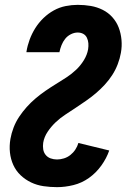

<svg xmlns="http://www.w3.org/2000/svg" viewBox="-20 -763 540 791"><path d="M215 8Q187 8 159.5 4Q132 0 108 -11.5Q84 -23 65 -41Q46 -59 35 -83Q24 -107 21 -134.5Q18 -162 23 -191Q27 -214 36 -237.5Q45 -261 59 -282Q73 -303 90 -322Q107 -341 126.5 -357.5Q146 -374 167 -388.5Q188 -403 210 -416.5Q232 -430 253.5 -444Q275 -458 293.5 -475.5Q312 -493 325.5 -515Q339 -537 343 -560Q345 -573 344 -585Q343 -597 338 -607.5Q333 -618 323 -623.5Q313 -629 300 -629Q286 -629 272 -622Q258 -615 248.5 -603Q239 -591 233.5 -577Q228 -563 225 -549Q225 -549 225 -549Q225 -549 225 -548H89Q89 -549 89 -549.5Q89 -550 89 -550Q93 -575 102 -599.5Q111 -624 125 -646.5Q139 -669 158.5 -688Q178 -707 201.5 -720Q225 -733 250.5 -738Q276 -743 300 -743Q328 -743 354 -738.5Q380 -734 403 -722.5Q426 -711 443 -692Q460 -673 469 -649.5Q478 -626 480.5 -599Q483 -572 478 -545Q474 -522 465 -498.5Q456 -475 442.5 -454Q429 -433 411.5 -414Q394 -395 374.5 -378.5Q355 -362 334 -347.5Q313 -333 292 -319Q271 -305 249.5 -291Q228 -277 209.5 -259.5Q191 -242 176.5 -220.5Q162 -199 158 -175Q156 -161 158 -148Q160 -135 168 -125Q176 -115 188.5 -110.5Q201 -106 215 -106Q229 -106 243.5 -110.5Q258 -115 270 -124.5Q282 -134 290.5 -147Q299 -160 303 -174L430 -143Q419 -111 397.5 -81Q376 -51 346.5 -30Q317 -9 282.5 -0.5Q248 8 215 8Z"/></svg>

Font: Iosevka SS04 Heavy
Style: Italic
Weight: 900
Italic angle: -9°
Monospace: yes
Designer: Belleve Invis
Foundry: Belleve Invis
Version: Version 19.0.0; ttfautohint (v1.8.4)